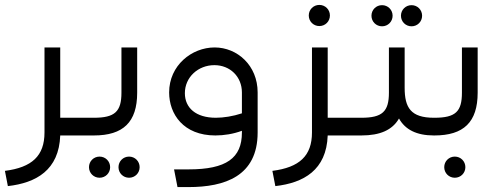

<svg xmlns="http://www.w3.org/2000/svg" viewBox="-20 -551 2023 781"><path d="M225 -72V-358H161V-12C161 83 110 130 0 144L12 206C127 193 220 141 225 0H325C340 0 345 -15 345 -36C345 -58 340 -72 325 -72Z M538 -358H474V-174C474 -97 447 -72 362 -72H325C310 -72 305 -58 305 -36C305 -15 310 0 325 0H362C481 0 538 -54 538 -174ZM385 86C361 86 342 105 342 129C342 153 361 172 385 172C409 172 428 153 428 129C428 105 409 86 385 86ZM505 86C481 86 462 105 462 129C462 153 481 172 505 172C529 172 548 153 548 129C548 105 529 86 505 86Z M853 -358C760 -358 668 -285 668 -175C668 -87 726 0 856 0C891 0 929 -6 964 -19V-12C964 92 901 138 747 138H688L702 210H747C894 210 1028 166 1028 -12V-175C1028 -285 945 -358 853 -358ZM858 -72C777 -72 732 -112 732 -172C732 -237 786 -286 852 -286C916 -286 964 -239 964 -175V-90C928 -78 889 -72 858 -72Z M1279 -445C1303 -445 1322 -464 1322 -488C1322 -512 1303 -531 1279 -531C1255 -531 1236 -512 1236 -488C1236 -464 1255 -445 1279 -445ZM1313 -72V-358H1249V-12C1249 83 1198 130 1088 144L1100 206C1215 193 1308 141 1313 0H1413C1428 0 1433 -15 1433 -36C1433 -58 1428 -72 1413 -72Z M1534 -444C1558 -444 1577 -463 1577 -487C1577 -511 1558 -530 1534 -530C1510 -530 1491 -511 1491 -487C1491 -463 1510 -444 1534 -444ZM1654 -444C1678 -444 1697 -463 1697 -487C1697 -511 1678 -530 1654 -530C1630 -530 1611 -511 1611 -487C1611 -463 1630 -444 1654 -444ZM1745 -72C1651 -72 1626 -113 1626 -194V-358H1562V-174C1562 -97 1535 -72 1450 -72H1413C1398 -72 1393 -58 1393 -36C1393 -15 1398 0 1413 0H1450C1526 0 1576 -22 1603 -69C1628 -24 1674 0 1745 0C1760 0 1765 -15 1765 -36C1765 -58 1760 -72 1745 -72Z M1859 -174C1859 -97 1833 -72 1747 -72H1745C1730 -72 1725 -58 1725 -36C1725 -15 1730 0 1745 0H1747C1866 0 1923 -54 1923 -174V-358H1859ZM1830 86C1806 86 1787 105 1787 129C1787 153 1806 172 1830 172C1854 172 1873 153 1873 129C1873 105 1854 86 1830 86Z"/></svg>

Font: UULA Sans
Style: Regular
Weight: 400
Designer: Mohamed Gaber, Laura Garcia Mut
Foundry: Kief Type Foundry
Version: Version 3.006;hotconv 1.0.109;makeotfexe 2.5.65596